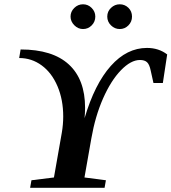

<svg xmlns="http://www.w3.org/2000/svg" viewBox="-20 -889 811 909"><path d="M675.8 -662.1Q731.4 -662.1 771.5 -631.3L751 -496.1H706.5L693.4 -555.2Q687.5 -584 676 -594.5Q664.6 -605 642.6 -605Q599.6 -605 552.5 -556.4Q505.4 -507.8 468 -423.1Q430.7 -338.4 412.6 -234.4L379.9 -48.8L481.4 -35.6L475.1 0H122.6L128.9 -35.6L235.4 -48.8L272.5 -259.8Q279.3 -299.3 279.3 -337.9Q279.3 -417 252.2 -480.7Q225.1 -544.4 177.5 -579.3Q129.9 -614.3 70.8 -614.3L77.6 -654.8Q228.5 -654.8 305.7 -584Q382.8 -513.2 382.8 -378.9Q382.8 -355.5 380.4 -329.6Q428.2 -491.2 504.4 -576.7Q580.6 -662.1 675.8 -662.1ZM546.9 -751.5Q523.4 -751.5 505.6 -768.8Q487.8 -786.1 487.8 -810.5Q487.8 -835 505.6 -851.8Q523.4 -868.7 546.9 -868.7Q570.8 -868.7 587.9 -852.1Q605 -835.4 605 -810.5Q605 -786.1 587.9 -768.8Q570.8 -751.5 546.9 -751.5ZM373 -751.5Q349.6 -751.5 331.8 -769.5Q314 -787.6 314 -810.5Q314 -834 331.5 -851.3Q349.1 -868.7 373 -868.7Q397 -868.7 414.1 -851.3Q431.2 -834 431.2 -810.5Q431.2 -786.1 414.1 -768.8Q397 -751.5 373 -751.5Z"/></svg>

Font: Liberation Serif
Style: Bold Italic
Weight: 700
Italic angle: -16.333°
Designer: Steve Matteson
Foundry: Ascender Corporation
Version: Version 2.1.5